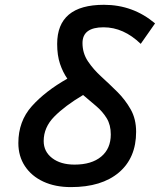

<svg xmlns="http://www.w3.org/2000/svg" viewBox="-20 -762 660 792"><path d="M272.5 9.8Q207.5 9.8 158.7 -12.9Q109.9 -35.6 82.8 -76.7Q55.7 -117.7 55.7 -171.9Q55.7 -261.7 111.3 -324Q167 -386.2 257.8 -437.5Q239.3 -463.9 227.5 -498.8Q215.8 -533.7 215.8 -580.6Q215.8 -742.2 408.7 -742.2Q528.8 -742.2 619.6 -665.5L560.5 -581.1Q489.7 -649.4 407.2 -649.4Q320.3 -649.4 320.3 -584.5Q320.3 -542.5 342.8 -509Q365.2 -475.6 398.2 -445.6Q431.2 -415.5 463.9 -383.1Q496.6 -350.6 519 -311Q541.5 -271.5 541.5 -218.3Q541.5 -110.8 470.5 -50.5Q399.4 9.8 272.5 9.8ZM322.8 -370.1Q248 -325.7 204.1 -281.2Q160.2 -236.8 160.2 -180.2Q160.2 -136.7 195.1 -109.9Q230 -83 287.6 -83Q357.9 -83 397.5 -116Q437 -148.9 437 -207.5Q437 -246.6 420.2 -274.2Q403.3 -301.8 377.2 -324Q351.1 -346.2 322.8 -370.1Z"/></svg>

Font: Cascadia Mono PL
Style: Italic
Weight: 400
Italic angle: -10°
Monospace: yes
Designer: Aaron Bell
Foundry: Saja Typeworks
Version: Version 2404.023; ttfautohint (v1.8.4)